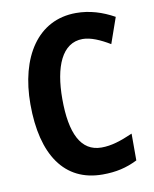

<svg xmlns="http://www.w3.org/2000/svg" viewBox="-83 -787 692 861"><g transform="rotate(-10 263.0 -357.0)"><path d="M331 -604C368 -604 411 -585 454 -559L495 -676C441 -706 384 -724 322 -724C147 -724 50 -570 50 -356C50 -126 141 10 315 10C376 10 424 -1 474 -26V-148C419 -124 376 -110 331 -110C237 -110 195 -198 195 -355C195 -501 237 -604 331 -604Z"/></g></svg>

Font: Noto Sans Telugu Condensed
Style: Bold
Weight: 700
Width: 3
Designer: Jelle Bosma - Monotype Design Team
Foundry: Monotype Imaging Inc.
Version: Version 2.005